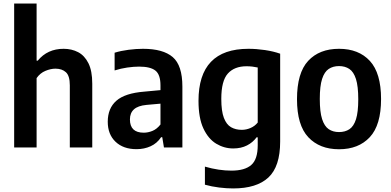

<svg xmlns="http://www.w3.org/2000/svg" viewBox="-20 -828 2194 1078"><path d="M59.5 0V-808H185.5V-487.5H192Q246.5 -554 337.5 -554Q382.5 -554 418.8 -535Q455 -516 476.5 -473Q498 -430 498 -358V0H372V-349Q372 -402.5 350 -422.5Q328 -442.5 291.5 -442.5Q265 -442.5 235.2 -430.2Q205.5 -418 185.5 -389.5V0Z M746.5 9.5Q672.5 9.5 628.8 -32Q585 -73.5 585 -144.5Q585 -220 633.5 -262.5Q682 -305 790 -313.5L881 -322V-348.5Q881 -409 852.8 -431.5Q824.5 -454 761 -454Q731 -454 694.5 -448.8Q658 -443.5 623.5 -432.5V-532Q659 -543 702 -548.5Q745 -554 783 -554Q895.5 -554 949.8 -507.5Q1004 -461 1004 -341.5V0H900.5L891 -57.5H884.5Q861.5 -23 825.5 -6.8Q789.5 9.5 746.5 9.5ZM709.5 -157.5Q709.5 -83 787 -83Q811 -83 835.8 -93Q860.5 -103 881 -129V-246L802.5 -239Q754.5 -234.5 732 -214Q709.5 -193.5 709.5 -157.5Z M1289 230Q1252 230 1210 224.8Q1168 219.5 1130.5 209V107.5Q1170 119 1207.5 124.5Q1245 130 1279.5 130Q1354.5 130 1390.8 98.2Q1427 66.5 1427 -12V-57H1420.5Q1400 -28.5 1366.8 -11.5Q1333.5 5.5 1289.5 5.5Q1238.5 5.5 1194 -21.2Q1149.5 -48 1122 -106.8Q1094.5 -165.5 1094.5 -262Q1094.5 -554 1375 -554Q1419.5 -554 1467.2 -547Q1515 -540 1553 -526.5V-33.5Q1553 107 1487 168.5Q1421 230 1289 230ZM1337.5 -99Q1362 -99 1386.2 -109.2Q1410.5 -119.5 1427 -140V-449Q1414.5 -452 1397.8 -454Q1381 -456 1364.5 -456Q1296 -456 1259.2 -415Q1222.5 -374 1222.5 -273Q1222.5 -204 1237 -166.2Q1251.5 -128.5 1277.2 -113.8Q1303 -99 1337.5 -99Z M1883.5 10Q1774.5 10 1711 -57.5Q1647.5 -125 1647.5 -271Q1647.5 -418.5 1710.2 -486.2Q1773 -554 1883.5 -554Q1994 -554 2056.8 -485.8Q2119.5 -417.5 2119.5 -272Q2119.5 -125.5 2056.2 -57.8Q1993 10 1883.5 10ZM1883.5 -86.5Q1917.5 -86.5 1941.8 -102.5Q1966 -118.5 1978.8 -158.5Q1991.5 -198.5 1991.5 -270.5Q1991.5 -344 1978.5 -384.5Q1965.5 -425 1941.2 -441Q1917 -457 1883.5 -457Q1850 -457 1825.8 -441Q1801.5 -425 1788.5 -385Q1775.5 -345 1775.5 -272.5Q1775.5 -199.5 1788.5 -159.2Q1801.5 -119 1825.5 -102.8Q1849.5 -86.5 1883.5 -86.5Z"/></svg>

Font: Encode Sans SemiCondensed SemiCondensed SemiBold
Style: Regular
Weight: 600
Width: 4
Designer: Multiple Designers
Foundry: Impallari Type
Version: Version 3.000; ttfautohint (v1.8.3) -l 8 -r 50 -G 200 -x 14 